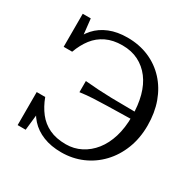

<svg xmlns="http://www.w3.org/2000/svg" viewBox="-160 -884 1061 1057"><g transform="rotate(30 370.5 -355.0)"><path d="M637 -385V-342Q585 -341 538 -340Q491 -339 447.5 -338Q404 -337 362.5 -335Q321 -333 279 -327V-398Q321 -394 362.5 -391.5Q404 -389 447.5 -388Q491 -387 538 -387Q585 -387 637 -385ZM357 10Q292 10 242 -10Q192 -30 159 -66.5Q126 -103 110 -152L142 -145L126 0H75V-210H129Q148 -159 177.5 -121Q207 -83 251 -62Q295 -41 357 -41Q408 -41 452 -63.5Q496 -86 528.5 -127Q561 -168 578.5 -225.5Q596 -283 596 -355Q596 -427 580.5 -484.5Q565 -542 534 -583Q503 -624 458.5 -646.5Q414 -669 356 -669Q297 -669 253.5 -648Q210 -627 181 -589.5Q152 -552 133 -500H79V-710H130L146 -565L114 -558Q130 -607 163 -643.5Q196 -680 245.5 -700Q295 -720 359 -720Q434 -720 496 -693.5Q558 -667 603 -618Q648 -569 672 -502.5Q696 -436 696 -355Q696 -275 670 -208Q644 -141 597.5 -92Q551 -43 489.5 -16.5Q428 10 357 10Z"/></g></svg>

Font: Roboto Serif 72pt
Style: Regular
Weight: 400
Designer: Greg Gazdowicz
Foundry: Commercial Type
Version: Version 1.008